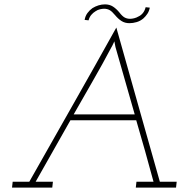

<svg xmlns="http://www.w3.org/2000/svg" viewBox="-20 -858 860 878"><path d="M506 -789Q520 -772 535.5 -762Q551 -752 572 -752Q588 -752 605 -757Q622 -762 636 -774Q646 -783 654 -795Q662 -807 665 -823Q660 -824 655.5 -824Q651 -824 646 -825Q642 -809 633.5 -798.5Q625 -788 614 -783Q604 -777 593.5 -774.5Q583 -772 575 -772Q561 -772 550 -778Q539 -784 526 -801Q512 -818 496.5 -828Q481 -838 460 -838Q445 -838 430.5 -833.5Q416 -829 403 -821Q390 -812 380 -798.5Q370 -785 367 -767Q371 -766 376 -766Q381 -766 385 -765Q389 -780 397.5 -790Q406 -800 416 -806Q426 -813 437 -815.5Q448 -818 456 -818Q470 -818 481 -812Q492 -806 506 -789ZM38 -27 35 0H219L222 -27H143L302 -308H603Q624 -237 643.5 -167Q663 -97 682 -27H604L601 0H785L788 -27H711Q661 -204 611.5 -379Q562 -554 512 -732Q413 -554 313.5 -379Q214 -204 114 -27ZM317 -335Q360 -411 404.5 -488Q449 -565 489 -641Q491 -644 493.5 -649Q496 -654 503 -669L508 -643L596 -335Z"/></svg>

Font: Josefin Slab Thin Light
Style: Italic
Weight: 300
Italic angle: -12°
Version: Version 2.000